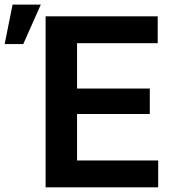

<svg xmlns="http://www.w3.org/2000/svg" viewBox="-135 -797 741 817"><path d="M59.1 0V-727.5H536.1V-613.3H192.9V-420.4H502.4V-312H192.9V-114.3H538.1V0ZM-115.2 -609.4 -81.5 -777.3H38.6L-36.1 -609.4Z"/></svg>

Font: Inter Display Semi Bold
Style: Regular
Weight: 600
Designer: Rasmus Andersson
Foundry: rsms
Version: Version 4.000;git-37864ae